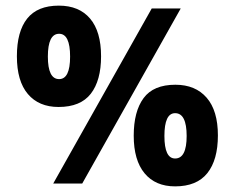

<svg xmlns="http://www.w3.org/2000/svg" viewBox="-20 -652 832 682"><path d="M188 -272Q118 -272 79 -318Q40 -364 40 -452Q40 -540 76.5 -586Q113 -632 189 -632Q261 -632 300 -586Q339 -540 339 -452Q339 -366 302.5 -319Q266 -272 188 -272ZM519 -622H622L272 0H169ZM190 -371Q229 -371 229 -451Q229 -532 190 -532Q150 -532 150 -451Q150 -371 190 -371ZM602 10Q532 10 493.5 -36.5Q455 -83 455 -170Q455 -256 490 -303.5Q525 -351 603 -351Q674 -351 714 -305Q754 -259 754 -171Q754 -84 716.5 -37Q679 10 602 10ZM602 -89Q643 -89 643 -169Q643 -250 602 -250Q564 -250 564 -169Q564 -89 602 -89Z"/></svg>

Font: Noto Sans Gurmukhi UI Condensed
Style: Bold
Weight: 700
Width: 3
Designer: Jelle Bosma - Monotype Design Team
Foundry: Monotype Imaging Inc.
Version: Version 2.004; ttfautohint (v1.8.4.7-5d5b)